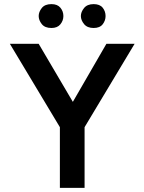

<svg xmlns="http://www.w3.org/2000/svg" viewBox="-20 -913 702 933"><path d="M271 -295 28 -700H168L334 -418L497 -700H634L391 -295V0H271ZM168 -835Q168 -855 183 -874Q198 -893 230 -893Q259 -893 273.5 -875.5Q288 -858 288 -835Q288 -813 273.5 -795Q259 -777 230 -777Q198 -777 183 -796Q168 -815 168 -835ZM373 -835Q373 -855 388.5 -874Q404 -893 435 -893Q465 -893 479 -875.5Q493 -858 493 -835Q493 -813 479 -795Q465 -777 435 -777Q404 -777 388.5 -796Q373 -815 373 -835Z"/></svg>

Font: Moderustic Med
Style: Regular
Weight: 500
Designer: Tural Alisoy
Foundry: TAFT Foundry
Version: Version 2.110